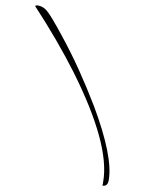

<svg xmlns="http://www.w3.org/2000/svg" viewBox="-91 -780 733 960"><g transform="rotate(10 275.5 -299.5)"><path d="M497 96Q497 -93 254 -420Q203 -488 142 -560.5Q81 -633 10 -709Q10 -715 24 -715Q50 -715 72 -696Q83 -687 106 -660.5Q129 -634 164 -590Q225 -514 280 -433.5Q335 -353 386 -268Q523 -35 523 84Q523 116 497 116Z"/></g></svg>

Font: Whisper
Style: Regular
Weight: 400
Designer: Robert E. Leuschke
Foundry: Robert E. Leuschke
Version: Version 1.010; ttfautohint (v1.8.4.7-5d5b)